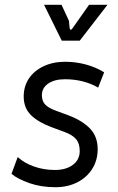

<svg xmlns="http://www.w3.org/2000/svg" viewBox="-20 -770 492 802"><path d="M211 12Q152 12 103 -5Q54 -22 28 -44L54 -114Q81 -89 122 -74.5Q163 -60 209 -60Q256 -60 284.5 -81.5Q313 -103 313 -139Q313 -171 297.5 -189Q282 -207 249 -219L200 -237Q142 -258 110.5 -288Q79 -318 79 -367Q79 -410 101 -442.5Q123 -475 162.5 -493.5Q202 -512 252 -512Q297 -512 339 -500.5Q381 -489 415 -468L390 -404Q361 -421 326 -430Q291 -439 251 -439Q208 -439 181.5 -421Q155 -403 155 -372Q155 -347 169.5 -332.5Q184 -318 215 -307L264 -289Q323 -267 355.5 -233.5Q388 -200 388 -147Q388 -101 365.5 -65Q343 -29 303 -8.5Q263 12 211 12ZM238 -600 164 -750H237L268 -683L271 -652Q272 -646 275.5 -646Q279 -646 283 -652L352 -750H429L313 -600Z"/></svg>

Font: Finlandica
Style: Italic
Weight: 400
Italic angle: -8°
Designer: Niklas Ekholm, Juho Hiilivirta, Jaakko Suomalainen
Foundry: Helsinki Type Studio
Version: Version 1.064